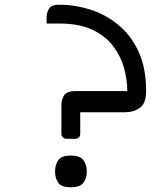

<svg xmlns="http://www.w3.org/2000/svg" viewBox="-20 -790 641 816"><path d="M232 -690H178V-716Q178 -736 188 -753Q198 -770 232 -770Q298 -770 363 -749.5Q428 -729 482 -685Q536 -641 568.5 -571.5Q601 -502 601 -403Q601 -351 575 -332Q549 -313 511 -313H321V-220Q321 -212 315 -206Q309 -200 301 -200H262Q254 -200 247.5 -206Q241 -212 241 -220V-343Q241 -366 252.5 -384.5Q264 -403 301 -403H521Q521 -453 506.5 -503.5Q492 -554 459 -596.5Q426 -639 370.5 -664.5Q315 -690 232 -690ZM214 -61Q214 -89 227.5 -109Q241 -129 281 -129Q320 -129 334.5 -109Q349 -89 349 -61Q349 -33 334.5 -13.5Q320 6 281 6Q241 6 227.5 -13.5Q214 -33 214 -61Z"/></svg>

Font: Warnes
Style: Regular
Weight: 400
Designer: Eduardo Rodriguez Tunni
Foundry: Eduardo Rodriguez Tunni
Version: Version 1.002; ttfautohint (v1.8.4.7-5d5b);gftools[0.9.23]